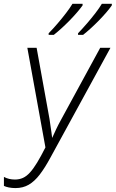

<svg xmlns="http://www.w3.org/2000/svg" viewBox="-48 -960 596 989"><path d="M31.7 8.8Q13.2 8.8 -2.4 5.6Q-18.1 2.4 -27.8 -2.4V-48.8Q-15.6 -42 -1.2 -38.6Q13.2 -35.2 28.8 -35.2Q51.8 -35.2 70.3 -43.7Q88.9 -52.2 106.4 -71.5Q124 -90.8 143.3 -122.6Q162.6 -154.3 186 -200.7L92.8 -713.9H140.6L207 -347.2Q209.5 -330.6 211.9 -313.2Q214.4 -295.9 216.8 -279.8Q219.2 -263.7 220.7 -249.5Q229.5 -269.5 241 -293.7Q252.4 -317.9 264.6 -339.8L468.3 -713.9H521L211.4 -147.5Q183.1 -95.2 156.5 -60.5Q129.9 -25.9 100.1 -8.5Q70.3 8.8 31.7 8.8ZM354 -780.3V-788.6Q376.5 -812 400.1 -839.4Q423.8 -866.7 444.1 -893.3Q464.4 -919.9 476.6 -940.4H528.3L527.8 -932.1Q517.1 -916.5 499.8 -896.2Q482.4 -876 461.7 -854.7Q440.9 -833.5 419.7 -814.2Q398.4 -794.9 379.9 -780.3ZM202.6 -780.3V-788.6Q225.6 -812 249 -839.4Q272.5 -866.7 292.7 -893.3Q313 -919.9 325.2 -940.4H377.4V-932.1Q366.2 -916.5 348.9 -896.2Q331.5 -876 310.8 -854.7Q290 -833.5 268.8 -814.2Q247.6 -794.9 229 -780.3Z"/></svg>

Font: Open Sans SemiCondensed Light
Style: Italic
Weight: 300
Width: 4
Italic angle: -12°
Designer: Monotype Design Team
Foundry: Monotype Imaging Inc.
Version: Version 3.000